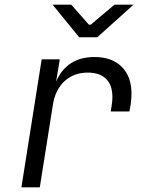

<svg xmlns="http://www.w3.org/2000/svg" viewBox="-20 -805 640 825"><path d="M545 -402Q545 -382 542 -359L536 -326H456L460 -353Q463 -371 463 -388Q463 -439 436 -466Q409 -493 357 -493Q297 -493 257 -456Q217 -419 207 -353L151 0H72L159 -550H237L221 -454Q243 -506 284.5 -533Q326 -560 385 -560Q461 -560 503 -518Q545 -476 545 -402ZM398 -645H320L206 -785H286L362 -699H370L472 -785H554Z"/></svg>

Font: JetBrains Mono Semi Light
Style: Italic
Weight: 350
Italic angle: -9°
Monospace: yes
Designer: Philipp Nurullin, Konstantin Bulenkov
Foundry: JetBrains
Version: 2.002